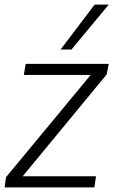

<svg xmlns="http://www.w3.org/2000/svg" viewBox="-21 -810 490 830"><path d="M-1 0 5 -44 371 -486H82L90 -534H449L440 -488L77 -48H394L387 0ZM241 -596 388 -790H449L288 -596Z"/></svg>

Font: Georama ExtraCondensed Thin Light
Style: Italic
Weight: 300
Italic angle: -9°
Version: Version 1.001